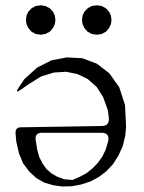

<svg xmlns="http://www.w3.org/2000/svg" viewBox="-20 -716 540 719"><path d="M57.6 -379.9Q34.2 -363.3 49.8 -387.7L71.3 -419.9L119.1 -462.9L172.9 -490.2L230.5 -501L288.1 -498L342.8 -477.5L389.6 -441.4L426.8 -388.7L448.2 -322.3L452.1 -242.2L449.2 -208L439.5 -168.9L423.8 -133.8L403.3 -101.6L378.9 -75.2L350.6 -53.7L320.3 -37.1L285.2 -25.4L250 -18.6L212.9 -17.6L178.7 -22.5L145.5 -32.2L115.2 -49.8L88.9 -74.2L66.4 -104.5L50.8 -142.6L41 -185.5L38.1 -218.8Q38.1 -239.3 58.6 -239.3L360.4 -244.1Q389.6 -244.1 387.7 -273.4L383.8 -303.7L366.2 -352.5L341.8 -390.6L308.6 -419.9L270.5 -438.5L227.5 -447.3L181.6 -444.3L133.8 -429.7L86.9 -400.4ZM136.7 -218.8Q111.3 -218.8 113.3 -193.4L119.1 -157.2L127 -127.9L139.6 -103.5L154.3 -83L171.9 -67.4L193.4 -54.7L219.7 -44.9L251 -42L278.3 -53.7L303.7 -67.4L327.1 -85.9L346.7 -106.4L363.3 -129.9L376 -156.2L385.7 -189.5Q389.6 -218.8 360.4 -218.8ZM97.7 -597.7 85.9 -611.3 79.1 -626 77.1 -640.6 79.1 -657.2 85.9 -671.9 97.7 -684.6 113.3 -693.4 132.8 -696.3 150.4 -693.4 167 -684.6 178.7 -671.9 185.5 -657.2 187.5 -640.6 185.5 -626 178.7 -611.3 167 -597.7 150.4 -588.9 132.8 -585.9 113.3 -588.9ZM307.6 -597.7 295.9 -611.3 289.1 -626 287.1 -640.6 289.1 -657.2 295.9 -671.9 307.6 -684.6 323.2 -693.4 342.8 -696.3 361.3 -693.4 377 -684.6 388.7 -671.9 395.5 -657.2 397.5 -640.6 395.5 -626 388.7 -611.3 377 -597.7 361.3 -588.9 342.8 -585.9 323.2 -588.9Z"/></svg>

Font: B2 Hana
Style: Regular
Weight: 500
Version: 2020-08-05; (max)